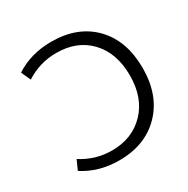

<svg xmlns="http://www.w3.org/2000/svg" viewBox="-168 -891 1032 1052"><g transform="rotate(-30 347.5 -365.0)"><path d="M285 -673Q180 -673 92 -616L65 -676Q163 -740 292 -740Q459 -740 557 -639Q655 -538 655 -365Q655 -194 556 -92Q457 10 292 10Q163 10 65 -54L92 -114Q180 -57 285 -57Q413 -57 493.5 -140.5Q574 -224 574 -365Q574 -506 495.5 -589.5Q417 -673 285 -673Z"/></g></svg>

Font: Mplus 1p
Style: Regular
Weight: 400
Version: Version 1.061